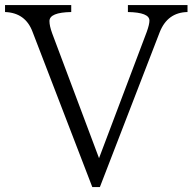

<svg xmlns="http://www.w3.org/2000/svg" viewBox="-23 -735 768 766"><path d="M725.1 -687Q645.5 -685.5 614.3 -606.9L375.5 11.2H345.2L106.9 -607.9Q78.6 -684.1 -2.9 -687V-714.8H261.2V-687Q174.3 -685.5 174.3 -650.9Q174.3 -631.8 185.1 -602.1L372.1 -104L562.5 -607.9Q573.2 -637.7 573.2 -652.8Q573.2 -685.5 487.3 -687V-714.8H725.1Z"/></svg>

Font: I.Ming
Style: Regular
Weight: 400
Designer: Ichiten Fonts Project
Version: Version 5.10 Mar 24, 2018